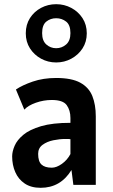

<svg xmlns="http://www.w3.org/2000/svg" viewBox="-20 -882 537 916"><path d="M174 14Q128 14 97.8 -6.5Q67.5 -27 52.8 -61Q38 -95 38 -136Q38 -159 49.8 -186.5Q61.5 -214 91.5 -239Q121.5 -264 176 -280Q230.5 -296 316 -296V-319Q316 -356 298.2 -380.5Q280.5 -405 227 -405Q188 -405 150.8 -391.8Q113.5 -378.5 96 -359L56 -455Q86 -475.5 136.2 -492.8Q186.5 -510 248 -510Q322 -510 363 -487.5Q404 -465 420.5 -423.8Q437 -382.5 437 -327V0H330L321 -71Q269 14 174 14ZM227 -82Q249.5 -82 275.2 -100.2Q301 -118.5 316 -147V-218Q311 -219 305.2 -219Q299.5 -219 292 -219Q264.5 -219 234.2 -212.8Q204 -206.5 183 -191Q162 -175.5 162 -148Q162 -112 178 -97Q194 -82 227 -82ZM248 -584Q209 -584 176 -602Q143 -620 123 -651.2Q103 -682.5 103 -723Q103 -764.5 123 -795.8Q143 -827 176 -844.5Q209 -862 248 -862Q287 -862 320.2 -844.2Q353.5 -826.5 373.8 -795.2Q394 -764 394 -723Q394 -682.5 373.8 -651.2Q353.5 -620 320.2 -602Q287 -584 248 -584ZM248 -652Q275 -652 295.5 -669.8Q316 -687.5 316 -724Q316 -763 295.5 -779Q275 -795 248 -795Q221 -795 201 -779Q181 -763 181 -724Q181 -687.5 201 -669.8Q221 -652 248 -652Z"/></svg>

Font: Alatsi
Style: Regular
Weight: 400
Designer: Spyros Zevelakis, Eben Sorkin
Foundry: www.sorkintype.com
Version: Version 1.008; ttfautohint (v1.8.4.7-5d5b)